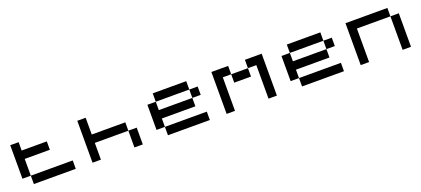

<svg xmlns="http://www.w3.org/2000/svg" viewBox="48 -1783 5903 2691"><g transform="rotate(-20 3000.0 -437.5)"><path d="M250 -625H625V-500H250V-125H875V-250H125V-750H250Z M1875 -375H1250V-125H1125V-750H1250V-500H1750V-125H1875Z M2750 -750H2250V-375H2750ZM2875 -500H2250V-125H2875V-250H2125V-625H2875Z M3750 -625H3250V-125H3125V-750H3375V-500H3625V-750H3875V-125H3750Z M4750 -750H4250V-375H4750ZM4875 -500H4250V-125H4875V-250H4125V-625H4875Z M5750 -125H5875V-625H5250V-125H5125V-750H5750Z"/></g></svg>

Font: Picon
Style: Regular
Weight: 400
Designer: yne
Foundry: yne
Version: Version 21.02.27; git-deadbeef-release